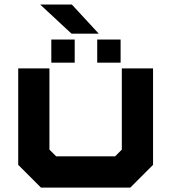

<svg xmlns="http://www.w3.org/2000/svg" viewBox="-20 -850 776 870"><path d="M165.5 0 62.5 -103V-540H204V-172L234.5 -141.5H501.5L532 -172V-540H673.5V-103L570.5 0ZM420.5 -566V-671H526.5V-566ZM212.5 -566V-671H318.5V-566ZM427.5 -697.5H304L162 -829.5H305.5Z"/></svg>

Font: Tourney Expanded Black
Style: Regular
Weight: 900
Width: 7
Designer: Tyler Finck
Foundry: Etcetera Type Co
Version: Version 1.010; ttfautohint (v1.8.3)